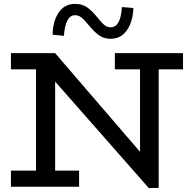

<svg xmlns="http://www.w3.org/2000/svg" viewBox="-20 -959 978 986"><path d="M365.2 -880.9Q315.9 -880.9 308.1 -774.9L250 -780.8Q251.5 -850.6 281.5 -894.8Q311.5 -939 365.2 -939Q401.4 -939 425.8 -922.4Q450.2 -905.8 478 -872.1Q501 -842.8 515.6 -830.8Q530.3 -818.8 547.9 -818.8Q600.1 -818.8 606 -922.9L665 -918Q662.6 -848.6 632.1 -804.2Q601.6 -759.8 547.9 -759.8Q514.2 -759.8 489.7 -776.9Q465.3 -793.9 438 -827.1Q413.6 -856.9 398.7 -868.9Q383.8 -880.9 365.2 -880.9ZM919.9 -686V-603H794.9V5.9L744.1 6.8L263.2 -540V-83H386.2V0H36.1V-83H165V-603H36.1V-686H263.2L699.2 -179.2V-603H569.8V-686Z"/></svg>

Font: BioRhyme
Style: Regular
Weight: 400
Designer: Aoife Mooney
Foundry: Aoife Mooney Type
Version: Version 1.500;PS 001.500;hotconv 1.0.88;makeotf.lib2.5.64775